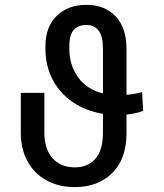

<svg xmlns="http://www.w3.org/2000/svg" viewBox="-20 -757 671 787"><path d="M562.5 -379.3 566.8 -302.6Q536.6 -291.2 498.6 -287.3V-213.1Q498.6 -105.5 440.2 -47.8Q381.7 9.9 286.9 9.9Q220.2 9.9 170.3 -17.8Q120.4 -45.5 92.9 -95.5Q65.3 -145.6 65.3 -213.1V-376.4H161.9V-213.1Q161.9 -147 195.1 -109Q228.3 -71 286.9 -71Q340.2 -71 371.1 -106.4Q402 -141.7 402 -213.1V-290.5Q330.3 -302.2 277.3 -339Q224.4 -375.7 195.3 -431.8Q166.2 -487.9 166.2 -558.2V-566.8Q166.2 -647.7 213.1 -692.5Q259.9 -737.2 333.8 -737.2Q409.1 -737.2 453.8 -690.2Q498.6 -643.1 498.6 -556.8V-368.3Q515.6 -369.7 532 -372.7Q548.3 -375.7 562.5 -379.3ZM402 -373.9V-556.8Q402 -609 384.1 -631.9Q366.1 -654.8 332.4 -654.8Q302.2 -654.8 283.2 -635.3Q264.2 -615.8 264.2 -566.8V-556.8Q264.2 -490.4 299.7 -440.7Q335.2 -391 402 -373.9Z"/></svg>

Font: Inter Zeller
Style: Regular
Weight: 400
Designer: Rasmus Andersson; Joe Bland
Foundry: zeller
Version: Version 3.015;git-dec3a8cb1